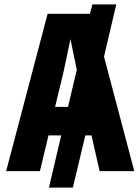

<svg xmlns="http://www.w3.org/2000/svg" viewBox="-20 -780 640 875"><path d="M8 0 197 -717H390L401 -760H510L454 -522L592 0H434L397 -163H369L312 75H203L259 -163H201L162 0ZM269 -450 231 -293H290L330 -462Q323 -496 315 -534Q307 -572 301 -602Q294 -569 285.5 -527.5Q277 -486 269 -450Z"/></svg>

Font: Noto Sans Mono ExtraBold
Style: Regular
Weight: 800
Designer: Monotype Design Team
Foundry: Monotype Imaging Inc.
Version: Version 2.014